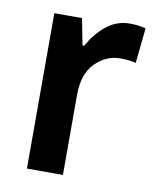

<svg xmlns="http://www.w3.org/2000/svg" viewBox="-68 -608 538 662"><g transform="rotate(10 201.0 -277.0)"><path d="M334 -554Q364 -554 390 -547L377 -424Q366 -427 352.5 -428.5Q339 -430 322 -430Q273 -430 235 -392Q197 -354 197 -280V0H71V-544H168L186 -451H192Q214 -493 250.5 -523.5Q287 -554 334 -554Z"/></g></svg>

Font: Noto Sans Bengali SemiCondensed SemiBold
Style: Regular
Weight: 600
Width: 4
Designer: Joana Ranito - Universal Thirst; Jelle Bosma - Monotype Design Team
Foundry: Universal Thirst ehf.
Version: Version 3.000; ttfautohint (v1.8.4.7-5d5b)